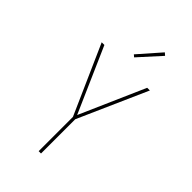

<svg xmlns="http://www.w3.org/2000/svg" viewBox="-281 -1062 1161 1161"><g transform="rotate(45 300.0 -481.0)"><path d="M290 0V-293L94 -735H117L300 -319L483 -735H506L310 -293V0ZM297 -809 283 -821 407 -962 423 -948Z"/></g></svg>

Font: Iosevka SS04 Thin Extended
Style: Regular
Weight: 100
Width: 7
Monospace: yes
Designer: Belleve Invis
Foundry: Belleve Invis
Version: Version 19.0.0; ttfautohint (v1.8.4)